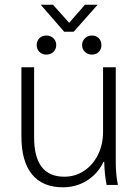

<svg xmlns="http://www.w3.org/2000/svg" viewBox="-20 -786 588 816"><path d="M71 -206V-500H125V-202Q125 -35 253 -35Q300 -35 337.5 -60Q375 -85 396.5 -128.5Q418 -172 418 -226V-500H472V-95Q472 -45 481 0H433Q424 -46 423 -98H420Q395 -47 349.5 -18.5Q304 10 247 10Q161 10 116 -45Q71 -100 71 -206ZM153 -766H205L274 -689L341 -766H395L293 -651H253ZM136 -594Q136 -612 147.5 -623.5Q159 -635 177 -635Q195 -635 207 -623.5Q219 -612 219 -594Q219 -577 207 -565.5Q195 -554 177 -554Q159 -554 147.5 -565.5Q136 -577 136 -594ZM329 -594Q329 -612 341 -623.5Q353 -635 370 -635Q389 -635 400 -623.5Q411 -612 411 -594Q411 -577 400 -565.5Q389 -554 370 -554Q353 -554 341 -565.5Q329 -577 329 -594Z"/></svg>

Font: Sarabun ExtraLight
Style: Regular
Weight: 275
Designer: Suppakit Chalermlarp | Katatrad Co.,Ltd.
Foundry: Cadson Demak Co.,Ltd.
Version: Version 1.000; ttfautohint (v1.6)